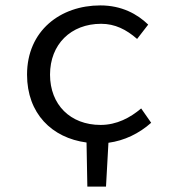

<svg xmlns="http://www.w3.org/2000/svg" viewBox="-20 -518 640 710"><path d="M303 172H372L381 10C440 2 494 -24 539 -64L502 -117C462 -83 412 -56 352 -56C240 -56 165 -131 165 -242C165 -354 242 -430 354 -430C405 -430 447 -409 487 -374L528 -427C488 -466 430 -498 351 -498C204 -498 80 -405 80 -242C80 -98 172 -8 300 9Z"/></svg>

Font: Hasklig
Style: Regular
Weight: 400
Monospace: yes
Designer: Paul D. Hunt, Teo Tuominen
Foundry: Adobe Systems Incorporated
Version: Version 2.030;PS 1.0;hotconv 16.6.51;makeotf.lib2.5.65220